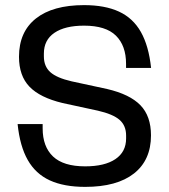

<svg xmlns="http://www.w3.org/2000/svg" viewBox="-20 -720 661 750"><path d="M312.6 10Q230 10 174.6 -15.4Q119.2 -40.8 88.4 -95Q57.6 -149.2 48.8 -235.4H146.6V-218.8Q146.6 -147.2 187.2 -108.7Q227.8 -70.2 312.6 -70.2Q388.8 -70.2 430.7 -98.4Q472.6 -126.6 472.6 -179.2V-190.4Q472.6 -229.4 447 -251.8Q421.4 -274.2 361.8 -287.8L224.2 -317.6Q136 -338.8 95.1 -381.4Q54.2 -424 54.2 -498.2Q54.2 -595.4 120.2 -647.7Q186.2 -700 308.4 -700Q390 -700 444.9 -674.6Q499.8 -649.2 530.4 -595Q561 -540.8 570.2 -454.6H472.4V-470.6Q472.4 -541.6 432.9 -580.7Q393.4 -619.8 308.4 -619.8Q233.8 -619.8 192.6 -591.8Q151.4 -563.8 151.4 -510.8V-499.6Q151.4 -460.8 176.5 -438.2Q201.6 -415.6 260.2 -402.2L398.2 -372.4Q487.2 -351.6 528.5 -309Q569.8 -266.4 569.8 -191.2Q569.8 -94.6 503.3 -42.3Q436.8 10 312.6 10Z"/></svg>

Font: Mozilla Headline ExtraLight
Style: Regular
Weight: 200
Designer: Studio DRAMA
Foundry: Studio DRAMA
Version: Version 1.000